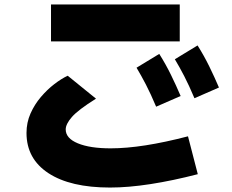

<svg xmlns="http://www.w3.org/2000/svg" viewBox="-20 -780 1040 862"><path d="M787 -760V-594H209V-760ZM853 -339Q828 -398 807 -438.5Q786 -479 765 -514L867 -576Q896 -530 919.5 -482Q943 -434 963 -387ZM681 -301Q656 -360 635 -400.5Q614 -441 593 -476L695 -538Q724 -492 747.5 -444Q771 -396 791 -349ZM824 -168 868 2Q756 31 656 46.5Q556 62 474 62Q296 62 197.5 -2.5Q99 -67 99 -183Q99 -230 117 -270.5Q135 -311 163.5 -344.5Q192 -378 224 -402.5Q256 -427 284 -440L411 -337Q331 -287 303 -255Q275 -223 275 -199Q275 -159 329.5 -136.5Q384 -114 477 -114Q617 -114 824 -168Z"/></svg>

Font: Murecho Black
Style: Regular
Weight: 900
Designer: Neil Summerour
Foundry: Positype
Version: Version 1.010; ttfautohint (v1.8.3)